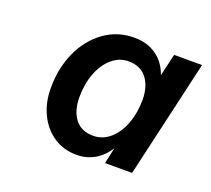

<svg xmlns="http://www.w3.org/2000/svg" viewBox="-85 -820 723 659"><g transform="rotate(20 276.0 -490.0)"><path d="M450 -704H552L453 -274H354L367 -333Q347 -301 317.5 -284Q288 -267 252 -267Q205 -267 168.5 -291Q132 -315 111.5 -357.5Q91 -400 91 -453Q91 -526 118 -585Q145 -644 193 -678.5Q241 -713 302 -713Q350 -713 383.5 -689Q417 -665 431 -623ZM401 -522Q401 -570 378 -600Q355 -630 311 -630Q278 -630 251 -607Q224 -584 209 -544.5Q194 -505 194 -456Q194 -408 216.5 -378Q239 -348 284 -348Q317 -348 344 -371Q371 -394 386 -434Q401 -474 401 -522Z"/></g></svg>

Font: CBA Beacon Sans Bold
Style: Italic
Weight: 700
Italic angle: -13°
Designer: Wei Huang
Foundry: Wei Huang
Version: Version 1.002